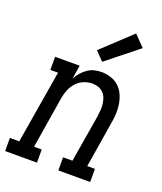

<svg xmlns="http://www.w3.org/2000/svg" viewBox="-169 -871 812 963"><g transform="rotate(20 237.0 -389.5)"><path d="M-26 0V-70H24L89 -460H48V-530H179L167 -456Q176 -474 189.5 -489.5Q203 -505 220 -517Q237 -529 256.5 -533.5Q276 -538 295 -538Q321 -538 345.5 -529.5Q370 -521 388 -504Q406 -487 416 -464Q426 -441 430 -415.5Q434 -390 432.5 -363.5Q431 -337 426 -311L387 -70H428V0H258V-70H308L350 -322Q352 -339 353.5 -356Q355 -373 353 -389Q351 -405 345.5 -420Q340 -435 329 -446Q318 -457 303 -462.5Q288 -468 271 -468Q248 -468 225.5 -459Q203 -450 186.5 -432Q170 -414 161 -392Q152 -370 148 -347L103 -70H144V0ZM278 -587 234 -633 390 -779 446 -721Z"/></g></svg>

Font: Iosevka Curly Slab Oblique
Style: Regular
Weight: 400
Italic angle: -9°
Monospace: yes
Designer: Belleve Invis
Foundry: Belleve Invis
Version: Version 11.1.0; ttfautohint (v1.8.3)